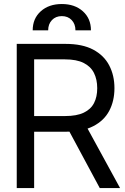

<svg xmlns="http://www.w3.org/2000/svg" viewBox="-20 -949 633 969"><path d="M64.5 0V-727.5H310.5Q396 -727.5 450.4 -698.5Q504.9 -669.4 531.2 -618.9Q557.6 -568.4 557.6 -503.9Q557.6 -439.9 531.5 -390.1Q505.4 -340.3 450.9 -312.3Q396.5 -284.2 311.5 -284.2H113.3V-363.3H308.6Q367.2 -363.3 402.8 -380.4Q438.5 -397.5 454.6 -429Q470.7 -460.4 470.7 -503.9Q470.7 -547.9 454.3 -580.6Q438 -613.3 402.3 -631.3Q366.7 -649.4 307.6 -649.4H152.3V0ZM483.4 0 307.6 -327.1H407.2L585.9 0ZM145 -795.9Q145 -855.5 185.8 -892.1Q226.6 -928.7 292 -928.7Q357.4 -928.7 398.2 -892.1Q439 -855.5 439 -795.9H360.8Q360.8 -827.6 341.8 -847.7Q322.8 -867.7 292 -867.7Q261.2 -867.7 242.2 -847.7Q223.1 -827.6 223.1 -795.9Z"/></svg>

Font: Inter Tight
Style: Regular
Weight: 400
Designer: Rasmus Andersson
Foundry: rsms
Version: Version 3.002